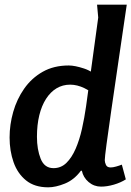

<svg xmlns="http://www.w3.org/2000/svg" viewBox="-20 -789 562 821"><path d="M400 -714 395 -769H522Q503 -639 486 -523.5Q469 -408 456 -318Q443 -228 435.5 -172Q428 -116 428 -104Q428 -95 433 -84Q438 -73 453 -73Q463 -73 477 -77Q491 -81 501 -85L518 -22Q496 -8 467 0.5Q438 9 412 9Q382 9 359 -10.5Q336 -30 330 -59H326Q297 -20 257.5 -4Q218 12 186 12Q128 12 91.5 -17.5Q55 -47 38 -95.5Q21 -144 21 -201Q21 -256 36.5 -310.5Q52 -365 83.5 -410Q115 -455 162.5 -482Q210 -509 274 -509Q300 -509 339.5 -496Q379 -483 406 -450V-365Q372 -397 341 -412Q310 -427 280 -427Q248 -427 222 -411.5Q196 -396 177 -366.5Q158 -337 148 -296Q138 -255 138 -204Q138 -150 154 -110Q170 -70 209 -70Q241 -70 264 -92.5Q287 -115 303.5 -153Q320 -191 330.5 -238Q341 -285 348 -334Z"/></svg>

Font: Rosario
Style: Italic
Weight: 400
Italic angle: -8.05°
Designer: Hector Gatti
Foundry: Omnibus Type
Version: Version 1.201